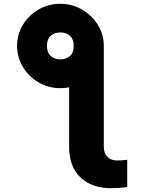

<svg xmlns="http://www.w3.org/2000/svg" viewBox="-20 -780 764 1016"><path d="M345.7 -437.5 529.3 -537.1V-3.9Q529.3 30.8 548.1 50Q566.9 69.3 600.6 69.3Q623.5 69.3 653.3 65.4V209Q632.3 212.9 612.1 214.4Q591.8 215.8 567.4 215.8Q465.8 215.8 405.8 158.9Q345.7 102.1 345.7 -3.9ZM70.3 -537.1Q70.3 -597.7 100.8 -648.2Q131.3 -698.7 183.3 -729.2Q235.4 -759.8 298.8 -759.8Q361.8 -759.8 414.3 -729.2Q466.8 -698.7 498 -648.2Q529.3 -597.7 529.3 -537.1Q529.3 -476.1 498 -425Q466.8 -374 414.3 -343.8Q361.8 -313.5 298.8 -313.5Q236.3 -313.5 184.6 -343.8Q132.8 -374 101.8 -424.8Q70.8 -475.6 70.3 -537.1ZM300.8 -465.8Q329.1 -465.8 350.1 -484.1Q371.1 -502.4 370.1 -538.1Q370.1 -573.7 349.1 -591.1Q328.1 -608.4 300.8 -608.4Q268.1 -608.4 248.3 -590.6Q228.5 -572.8 228.5 -538.1Q228 -502.4 248 -484.1Q268.1 -465.8 300.8 -465.8Z"/></svg>

Font: Inter 18pt Black
Style: Regular
Weight: 900
Designer: Rasmus Andersson
Foundry: rsms
Version: Version 4.001;git-66647c0bb